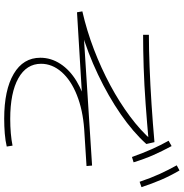

<svg xmlns="http://www.w3.org/2000/svg" viewBox="0 -891 880 920"><g transform="rotate(90 440.0 -431.0)"><path d="M256.7 -184.4Q256.7 -235.6 286.1 -280.6Q315.6 -325.6 368.9 -357.8Q422.2 -390 492.2 -407.8L498.9 -387.8L38.9 -360L34.4 -385.6Q126.7 -406.7 216.7 -441.1Q306.7 -475.6 388.3 -519.4Q470 -563.3 537.8 -613.9Q605.6 -664.4 652.2 -717.8L656.7 -703.3Q571.1 -695.6 479.4 -688.9Q387.8 -682.2 302.8 -679.4Q217.8 -676.7 146.7 -676.7V-704.4Q214.4 -704.4 301.1 -707.8Q387.8 -711.1 480.6 -717.2Q573.3 -723.3 661.1 -731.1L670 -692.2Q613.3 -628.9 527.2 -569.4Q441.1 -510 337.2 -460.6Q233.3 -411.1 123.3 -378.9L114.4 -390L773.3 -432.2L775.6 -405.6L598.9 -394.4Q506.7 -387.8 435.6 -359.4Q364.4 -331.1 325 -286.1Q285.6 -241.1 285.6 -187.8Q285.6 -117.8 355 -78.9Q424.4 -40 550 -40Q585.6 -40 618.3 -42.8Q651.1 -45.6 677.8 -51.1L682.2 -23.3Q654.4 -16.7 620 -13.9Q585.6 -11.1 548.9 -11.1Q411.1 -11.1 333.9 -56.7Q256.7 -102.2 256.7 -184.4ZM732.2 -623.3Q713.3 -676.7 694.4 -718.9Q675.6 -761.1 654.4 -798.9L680 -813.3Q703.3 -770 722.8 -726.1Q742.2 -682.2 757.8 -631.1ZM851.1 -660Q832.2 -715.6 813.3 -756.7Q794.4 -797.8 772.2 -837.8L796.7 -851.1Q822.2 -807.8 841.1 -763.9Q860 -720 876.7 -668.9Z"/></g></svg>

Font: Paperlogy 1 Thin
Style: Regular
Weight: 250
Designer: redesigned by Lee Juim, glyphs from Gmarket Sans & Montserrat
Foundry: PT&
Version: Version 1.001